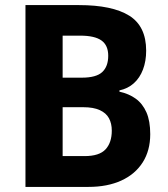

<svg xmlns="http://www.w3.org/2000/svg" viewBox="-20 -734 659 754"><path d="M290 -714Q421 -714 487.5 -672.5Q554 -631 554 -535Q554 -494 541.5 -461Q529 -428 505.5 -407Q482 -386 449 -379V-374Q486 -366 513 -346.5Q540 -327 555 -293Q570 -259 570 -207Q570 -143 540.5 -96.5Q511 -50 456.5 -25Q402 0 327 0H80V-714ZM301 -429Q358 -429 381.5 -451Q405 -473 405 -515Q405 -556 378.5 -575Q352 -594 295 -594H226V-429ZM226 -313V-121H312Q370 -121 394.5 -147.5Q419 -174 419 -221Q419 -249 408 -269.5Q397 -290 372 -301.5Q347 -313 307 -313Z"/></svg>

Font: Noto Sans Thai SemiCondensed
Style: Bold
Weight: 700
Width: 4
Designer: Monotype Design Team
Foundry: Monotype Imaging Inc.
Version: Version 2.001